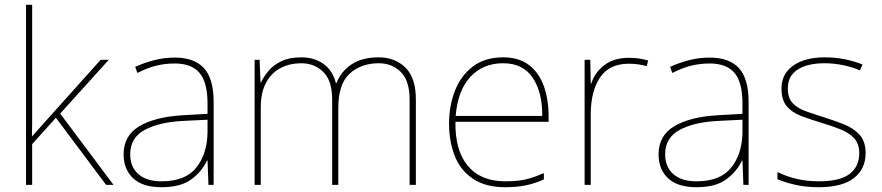

<svg xmlns="http://www.w3.org/2000/svg" viewBox="-20 -780 3719 810"><path d="M89.8 0V-759.8H115.7V-293.9Q115.7 -272.5 115.5 -250Q115.2 -227.5 114.7 -204.1L144 -236.8Q149.9 -243.7 157 -251.2Q164.1 -258.8 171.9 -268.1L404.8 -527.8H439L233.9 -300.8L459 0H427.7L215.8 -283.2L115.7 -171.9V0Z M717.3 -537.1Q799.3 -537.1 840.3 -492.7Q881.3 -448.2 881.3 -350.1V0H859.4L855.5 -103H853.5Q832.5 -57.1 787.6 -23.7Q742.7 9.8 661.6 9.8Q581.5 9.8 541.5 -28.1Q501.5 -65.9 501.5 -128.9Q501.5 -208 567.9 -247.6Q634.3 -287.1 752.4 -293.9L855.5 -299.8V-342.8Q855.5 -433.1 821.5 -472.7Q787.6 -512.2 717.3 -512.2Q677.2 -512.2 639.9 -503.2Q602.5 -494.1 559.6 -472.2L550.3 -498Q590.3 -516.1 631.8 -526.6Q673.3 -537.1 717.3 -537.1ZM855.5 -220.2V-274.9L754.4 -270Q652.3 -265.1 590.8 -232.2Q529.3 -199.2 529.3 -128.9Q529.3 -76.2 563.5 -45.7Q597.7 -15.1 661.6 -15.1Q761.2 -15.1 807.4 -72Q853.5 -128.9 855.5 -220.2Z M1578.1 -538.1Q1646 -538.1 1690.2 -495.1Q1734.4 -452.1 1734.4 -360.8V0H1708V-359.9Q1708 -439.9 1670.7 -476.6Q1633.3 -513.2 1578.1 -513.2Q1503.4 -513.2 1455.3 -469.5Q1407.2 -425.8 1407.2 -325.2V0H1381.3V-359.9Q1381.3 -439.9 1343.8 -476.6Q1306.2 -513.2 1251 -513.2Q1204.1 -513.2 1166 -494.1Q1127.4 -475.1 1103.8 -433.6Q1080.1 -392.1 1080.1 -325.2V0H1054.2V-527.8H1075.2L1079.1 -432.1H1081.1Q1091.3 -455.1 1112.3 -480.5Q1132.3 -504.9 1166.3 -521.5Q1200.2 -538.1 1251 -538.1Q1306.2 -538.1 1345.2 -510Q1384.3 -481.9 1397 -429.2H1399.4Q1418 -478 1462.6 -508.1Q1507.3 -538.1 1578.1 -538.1Z M2102.5 -538.1Q2169.9 -538.1 2211.9 -505.4Q2254.4 -472.7 2274.4 -416.3Q2294.4 -359.9 2294.4 -291V-266.1H1901.4Q1899.4 -145 1953.9 -80.1Q2008.3 -15.1 2111.3 -15.1Q2143.6 -15.1 2168.7 -18.1Q2193.8 -21 2218.5 -28.6Q2243.2 -36.1 2274.4 -49.8V-22.9Q2236.3 -5.9 2198 2Q2159.7 9.8 2111.3 9.8Q2028.3 9.8 1976.1 -25.4Q1923.3 -60.1 1898.9 -121.1Q1874.5 -182.1 1874.5 -258.8Q1874.5 -334 1899.4 -397.5Q1924.3 -460.9 1974.9 -499.5Q2025.4 -538.1 2102.5 -538.1ZM2102.5 -513.2Q2018.6 -513.2 1965.1 -456.5Q1911.6 -399.9 1902.3 -291H2267.6Q2268.6 -390.1 2227.5 -451.7Q2186.5 -513.2 2102.5 -513.2Z M2633.3 -536.1Q2657.2 -536.1 2676.8 -533Q2696.3 -529.8 2714.4 -524.9L2708.5 -501Q2689.5 -505.9 2672.4 -508.5Q2655.3 -511.2 2633.3 -511.2Q2550.3 -511.2 2511.2 -453.1Q2472.2 -395 2472.2 -296.9V0H2446.3V-527.8H2470.2L2472.2 -426.8H2474.1Q2488.3 -473.1 2528.8 -504.6Q2569.3 -536.1 2633.3 -536.1Z M2974.1 -537.1Q3056.2 -537.1 3097.2 -492.7Q3138.2 -448.2 3138.2 -350.1V0H3116.2L3112.3 -103H3110.4Q3089.4 -57.1 3044.4 -23.7Q2999.5 9.8 2918.5 9.8Q2838.4 9.8 2798.3 -28.1Q2758.3 -65.9 2758.3 -128.9Q2758.3 -208 2824.7 -247.6Q2891.1 -287.1 3009.3 -293.9L3112.3 -299.8V-342.8Q3112.3 -433.1 3078.4 -472.7Q3044.4 -512.2 2974.1 -512.2Q2934.1 -512.2 2896.7 -503.2Q2859.4 -494.1 2816.4 -472.2L2807.1 -498Q2847.2 -516.1 2888.7 -526.6Q2930.2 -537.1 2974.1 -537.1ZM3112.3 -220.2V-274.9L3011.2 -270Q2909.2 -265.1 2847.7 -232.2Q2786.1 -199.2 2786.1 -128.9Q2786.1 -76.2 2820.3 -45.7Q2854.5 -15.1 2918.5 -15.1Q3018.1 -15.1 3064.2 -72Q3110.4 -128.9 3112.3 -220.2Z M3631.8 -133.8Q3631.8 -66.9 3582.3 -28.6Q3532.7 9.8 3433.6 9.8Q3378.9 9.8 3333.7 -0.7Q3288.6 -11.2 3259.8 -23.9V-54.2Q3339.4 -15.1 3433.6 -15.1Q3524.9 -15.1 3564.9 -46.6Q3605 -78.1 3605 -133.8Q3605 -172.4 3583.5 -196.8Q3561.5 -220.2 3525.1 -234.6Q3488.8 -249 3444.8 -262.2Q3397.9 -276.4 3360.4 -290.5Q3321.8 -305.2 3299.3 -331.5Q3276.9 -357.9 3276.9 -407.2Q3276.9 -467.8 3325.9 -502.9Q3375 -538.1 3459 -538.1Q3505.9 -538.1 3546.4 -529.5Q3586.9 -521 3618.7 -507.8L3607.9 -482.9Q3579.6 -496.1 3539.1 -504.6Q3498.5 -513.2 3459 -513.2Q3386.7 -513.2 3345.2 -486.6Q3303.7 -460 3303.7 -407.2Q3303.7 -366.2 3324.2 -344.7Q3344.7 -323.2 3378.7 -311Q3412.6 -298.8 3453.6 -286.1Q3475.6 -279.3 3496.8 -271.7Q3518.1 -264.2 3538.6 -256.3Q3579.6 -240.2 3605.7 -212.2Q3631.8 -184.1 3631.8 -133.8Z"/></svg>

Font: Nokora Thin
Style: Regular
Weight: 100
Designer: Danh Hong
Version: Version 8.000; ttfautohint (v1.8.3)